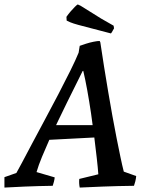

<svg xmlns="http://www.w3.org/2000/svg" viewBox="-41 -836 660 867"><path d="M-21 11Q-21 -1 -21 -12.5Q-21 -24 -21 -36L33 -55Q39 -65 57.5 -100Q76 -135 103 -186Q130 -237 161 -294.5Q192 -352 222 -409.5Q252 -467 276.5 -516.5Q301 -566 314 -598L319 -629Q330 -633 347 -638.5Q364 -644 381.5 -647.5Q399 -651 409 -651L412 -645Q420 -591 429 -534.5Q438 -478 447.5 -422Q457 -366 466.5 -313Q476 -260 485.5 -212.5Q495 -165 503 -126.5Q511 -88 518 -61L574 -41Q573 -29 570 -17Q567 -5 564 3Q486 4 422.5 6.5Q359 9 319 11Q317 1 316.5 -8.5Q316 -18 317 -28L403 -49Q401 -78 396 -122Q391 -166 384.5 -218.5Q378 -271 370 -325Q362 -379 353 -428.5Q344 -478 335 -516L332 -515Q318 -486 300 -450.5Q282 -415 262 -374Q242 -333 221.5 -290.5Q201 -248 182.5 -206.5Q164 -165 148.5 -127.5Q133 -90 124 -59L206 -35Q205 -25 202.5 -15.5Q200 -6 197 3Q130 4 70.5 6.5Q11 9 -21 11ZM170 -204 202 -271H400L401 -216ZM460 -685Q411 -698 374 -707.5Q337 -717 313 -723.5Q289 -730 276 -735.5Q263 -741 260 -743L259 -760Q268 -773 278 -784.5Q288 -796 297 -805Q306 -814 310 -816L323 -810L416 -752L472 -720L474 -708Q471 -704 468 -697.5Q465 -691 460 -685Z"/></svg>

Font: Labrada Medium
Style: Italic
Weight: 500
Italic angle: -7°
Designer: Mercedes Jáuregui
Foundry: Omnibus-Type Team
Version: Version 1.000